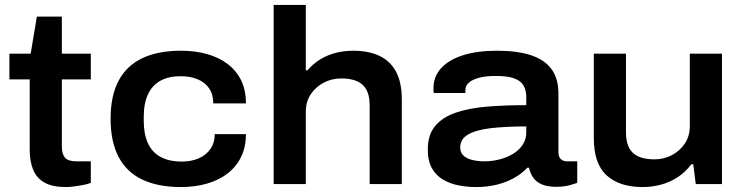

<svg xmlns="http://www.w3.org/2000/svg" viewBox="-20 -744 3006 776"><path d="M246 12Q192 12 160 -6Q128 -24 114 -58Q100 -92 100 -140V-423H18V-527H104L129 -677H230V-527H347V-423H230V-151Q230 -122 242.5 -107Q255 -92 289 -92H347V-5Q335 0 317 3.5Q299 7 280 9.5Q261 12 246 12Z M711 12Q619 12 555.5 -18Q492 -48 459.5 -109.5Q427 -171 427 -264Q427 -357 459.5 -418Q492 -479 555.5 -509Q619 -539 711 -539Q769 -539 817 -525.5Q865 -512 900.5 -485Q936 -458 955 -418.5Q974 -379 974 -326H842Q842 -362 825.5 -386.5Q809 -411 779 -423.5Q749 -436 710 -436Q661 -436 628 -417.5Q595 -399 578 -362.5Q561 -326 561 -272V-255Q561 -202 578 -165Q595 -128 629.5 -109.5Q664 -91 715 -91Q753 -91 783 -104Q813 -117 830.5 -142Q848 -167 848 -202H974Q974 -150 954.5 -110Q935 -70 900 -43Q865 -16 817 -2Q769 12 711 12Z M1086 0V-724H1216V-460H1223Q1246 -487 1275 -504.5Q1304 -522 1337.5 -530.5Q1371 -539 1407 -539Q1469 -539 1513 -518.5Q1557 -498 1580.5 -454.5Q1604 -411 1604 -341V0H1474V-318Q1474 -349 1466 -370Q1458 -391 1443 -403.5Q1428 -416 1406.5 -421.5Q1385 -427 1359 -427Q1321 -427 1288.5 -410Q1256 -393 1236 -363Q1216 -333 1216 -293V0Z M1903 12Q1869 12 1834.5 5.5Q1800 -1 1771.5 -17.5Q1743 -34 1726 -63.5Q1709 -93 1709 -140Q1709 -199 1738.5 -234.5Q1768 -270 1821.5 -288.5Q1875 -307 1948 -313Q2021 -319 2107 -319V-352Q2107 -380 2095.5 -399Q2084 -418 2057.5 -427.5Q2031 -437 1984 -437Q1943 -437 1915.5 -429.5Q1888 -422 1874.5 -409.5Q1861 -397 1861 -381V-368H1733Q1732 -373 1732 -377.5Q1732 -382 1732 -388Q1732 -434 1762.5 -468Q1793 -502 1850.5 -520.5Q1908 -539 1989 -539Q2072 -539 2127 -520.5Q2182 -502 2209.5 -464Q2237 -426 2237 -366V-129Q2237 -110 2246.5 -101Q2256 -92 2272 -92H2313V-5Q2303 -1 2280.5 5Q2258 11 2228 11Q2193 11 2170.5 1.5Q2148 -8 2135.5 -25.5Q2123 -43 2118 -66H2111Q2089 -42 2057.5 -24.5Q2026 -7 1987.5 2.5Q1949 12 1903 12ZM1939 -92Q1970 -92 2000 -100Q2030 -108 2054 -122.5Q2078 -137 2092.5 -159Q2107 -181 2107 -208V-233Q2024 -233 1964 -226Q1904 -219 1872 -200.5Q1840 -182 1840 -148Q1840 -128 1853 -115.5Q1866 -103 1888.5 -97.5Q1911 -92 1939 -92Z M2577 12Q2484 12 2432 -35Q2380 -82 2380 -186V-527H2510V-209Q2510 -178 2518 -157Q2526 -136 2541 -123.5Q2556 -111 2577.5 -105.5Q2599 -100 2625 -100Q2663 -100 2695.5 -117Q2728 -134 2748 -164Q2768 -194 2768 -234V-527H2898V0H2792L2782 -80H2774Q2751 -49 2720 -28.5Q2689 -8 2652.5 2Q2616 12 2577 12Z"/></svg>

Font: Archivo SemiExpanded SemiBold
Style: Regular
Weight: 600
Width: 6
Designer: Hector Gatti
Foundry: Omnibus-Type
Version: Version 2.001